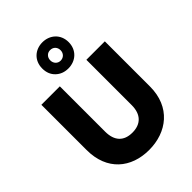

<svg xmlns="http://www.w3.org/2000/svg" viewBox="-276 -1119 1258 1258"><g transform="rotate(-45 352.5 -490.0)"><path d="M59 -283C59 -93 184 7 349 7C514 7 647 -94 647 -283V-702H476V-282C476 -198 432 -151 352 -151C272 -151 230 -198 230 -282V-702H59ZM266 -778C289 -756 318 -745 353 -745C422 -745 476 -793 476 -866C476 -939 422 -987 353 -987C284 -987 231 -939 231 -866C231 -829 243 -800 266 -778ZM320 -902C329 -911 340 -915 353 -915C381 -915 401 -895 401 -866C401 -838 381 -817 353 -817C326 -817 306 -838 306 -866C306 -881 311 -893 320 -902Z"/></g></svg>

Font: Poppins
Style: Bold
Weight: 700
Designer: Ninad Kale (Devanagari), Jonny Pinhorn (Latin)
Foundry: Indian Type Foundry
Version: 4.004